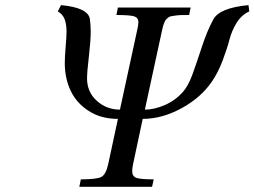

<svg xmlns="http://www.w3.org/2000/svg" viewBox="-20 -721 982 741"><path d="M941.9 -676.8Q912.1 -663.6 893.1 -632.6Q874 -601.6 865.5 -567.9Q856.9 -534.2 839.1 -487.1Q821.3 -439.9 796.9 -404.8Q753.9 -342.8 679.2 -302.5Q604.5 -262.2 530.8 -262.2L493.2 -85.9Q490.2 -71.3 490.2 -60.1Q490.2 -40 506.8 -34.4Q523.4 -28.8 573.2 -28.8L566.9 0H286.1L292 -28.8Q353.5 -28.8 371.3 -38.3Q389.2 -47.9 397.9 -88.9L435.1 -262.2Q370.1 -262.2 322.8 -292.5Q275.4 -322.8 252.7 -370.8Q230 -418.9 230 -478Q230 -500.5 233.4 -541Q236.8 -581.5 236.8 -598.1Q236.8 -627.4 229.5 -646.7Q222.2 -666 203.1 -676.8Q203.6 -677.2 204.1 -678.7Q204.6 -680.2 206.3 -683.3Q208 -686.5 209.5 -689.5Q210.9 -692.4 212.4 -695.3Q213.9 -698.2 214.8 -699.7L215.8 -701.2Q321.8 -691.4 327.1 -646Q330.1 -622.1 330.1 -599.1Q330.1 -564 323 -502.7Q315.9 -441.4 315.9 -418.9Q315.9 -365.7 353.8 -331.8Q391.6 -297.9 442.9 -297.9L507.8 -597.2Q514.2 -625 514.2 -634.8Q514.2 -652.8 497.6 -658Q481 -663.1 429.2 -663.1L435.1 -691.9H715.8L710 -663.1Q691.4 -663.1 679.9 -662.8Q668.5 -662.6 657 -660.9Q645.5 -659.2 639.6 -658.2Q633.8 -657.2 627.7 -652.1Q621.6 -647 619.1 -643.6Q616.7 -640.1 613 -630.9Q609.4 -621.6 607.9 -614.7Q606.4 -607.9 603 -592.8L539.1 -297.9Q574.7 -297.9 615.2 -315.2Q655.8 -332.5 686 -366.2Q707 -390.1 723.4 -435.5Q739.7 -481 759.5 -541.3Q779.3 -601.6 803.2 -646Q827.6 -690.9 939 -701.2Q939 -701.7 939.7 -695.6Q940.4 -689.5 941.4 -683.1Z"/></svg>

Font: Linguistics Pro
Style: Italic
Weight: 400
Italic angle: -12°
Designer: Stefan Peev, Context Ltd
Foundry: Stefan Peev, Context Ltd
Version: Version 001.000